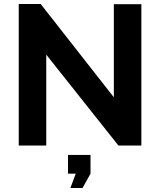

<svg xmlns="http://www.w3.org/2000/svg" viewBox="-20 -730 803 963"><path d="M212 -456V0H74V-710H184L551 -242V-709H689V0H574ZM333 213 360 141H321V47H434V141L394 213Z"/></svg>

Font: Raleway Thin
Style: Bold
Weight: 700
Version: Version 4.026